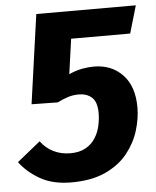

<svg xmlns="http://www.w3.org/2000/svg" viewBox="-66 -738 651 799"><g transform="rotate(-5 260.0 -338.5)"><path d="M200.1 17.2Q123.7 17.2 71.1 -12.5Q18.4 -42.2 -14.3 -86.1L83.1 -164.7Q104.5 -135.3 136.4 -119.6Q168.3 -104 206.7 -104Q245 -104 270.5 -118.5Q296 -132.9 310.9 -156.4Q325.9 -180 331.9 -207.3Q338 -234.7 338 -260.4Q338 -306.7 317 -325.8Q295.9 -344.8 262.7 -344.8Q239.5 -344.8 219.1 -338.7Q198.7 -332.5 172.3 -319.5L63.1 -321.2L115.4 -693.6H531.2L497.5 -578.6H250.9L230.4 -432.1Q258.8 -445.2 285 -450Q311.2 -454.9 334.6 -454.9Q408.3 -454.9 454.6 -406.6Q500.9 -358.3 500.9 -269.5Q500.9 -223.9 485.6 -173.8Q470.3 -123.7 435.8 -80.2Q401.2 -36.7 343.2 -9.8Q285.2 17.2 200.1 17.2Z"/></g></svg>

Font: Fira Sans Variable
Style: Italic
Weight: 397
Italic angle: -8°
Designer: Carrois Corporate & Edenspiekermann AG
Foundry: Carrois Corporate GbR & Edenspiekermann AG
Version: Version 4.202